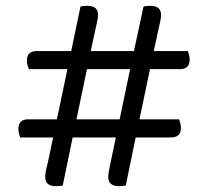

<svg xmlns="http://www.w3.org/2000/svg" viewBox="-20 -633 707 658"><path d="M494 -396 458 -224H594Q596 -218 598 -210.5Q600 -203 600 -194Q600 -162 566 -162H445L411 3Q406 4 399.5 4.5Q393 5 386 5Q370 5 360.5 -2.5Q351 -10 351 -27Q351 -37 354 -51.5Q357 -66 359 -76L377 -162H229L195 3Q190 4 183.5 4.5Q177 5 170 5Q154 5 144.5 -2.5Q135 -10 135 -27Q135 -37 138 -51.5Q141 -66 144 -76L162 -162H49Q47 -168 45 -175.5Q43 -183 43 -191Q43 -224 76 -224H175L211 -396H79Q77 -402 74.5 -409Q72 -416 72 -425Q72 -458 106 -458H224L256 -611Q261 -612 268 -612.5Q275 -613 281 -613Q297 -613 306.5 -605.5Q316 -598 316 -581Q316 -571 312.5 -557Q309 -543 307 -532L291 -458H439L472 -611Q477 -612 484 -612.5Q491 -613 497 -613Q513 -613 522.5 -605.5Q532 -598 532 -581Q532 -571 528.5 -557Q525 -543 523 -532L507 -458H624Q626 -452 628 -444.5Q630 -437 630 -428Q630 -396 596 -396ZM242 -224H390L426 -396H278Z"/></svg>

Font: Baloo Da 2
Style: Regular
Weight: 400
Designer: Noopur Datye, Sulekha Rajkumar and Ek Type
Foundry: Ek Type
Version: Version 1.640;hotconv 1.0.111;makeotfexe 2.5.65597; ttfautoh